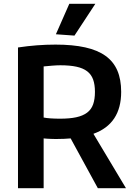

<svg xmlns="http://www.w3.org/2000/svg" viewBox="-20 -983 695 1003"><path d="M349 -260Q316 -257 280 -257Q274 -257 264.5 -257Q255 -257 245 -257.5Q235 -258 225 -258.5Q215 -259 208 -260V0H74V-735Q173 -750 270 -750Q360 -750 425 -735.5Q490 -721 531.5 -691Q573 -661 593 -614.5Q613 -568 613 -503Q613 -336 468 -284L638 0H491ZM294 -363Q344 -363 378.5 -370.5Q413 -378 435 -394.5Q457 -411 466.5 -438Q476 -465 476 -503Q476 -541 466.5 -567.5Q457 -594 435.5 -610.5Q414 -627 379.5 -634.5Q345 -642 295 -642Q277 -642 252.5 -640Q228 -638 208 -636V-369Q223 -366 245.5 -364.5Q268 -363 294 -363ZM272 -804 342 -963H478L369 -797Z"/></svg>

Font: Encode Sans Narrow
Style: SemiBold
Weight: 600
Designer: Pablo Impallari, Andres Torresi
Foundry: Pablo Impallari, Andres Torresi
Version: Version 1.000; ttfautohint (v1.00) -l 8 -r 50 -G 200 -x 14 -